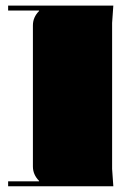

<svg xmlns="http://www.w3.org/2000/svg" viewBox="-20 -566 460 678"><path d="M380.2 -546.3 375.9 -485.1V30.6L380.2 91.8H8.7V74.3H118V72.6Q96.2 50.7 96.2 21.9V-476.4Q96.2 -505.2 118 -527.1V-528.8H8.7V-546.3Z"/></svg>

Font: FoglihtenBlackPcs
Style: BlackPcs
Weight: 900
Version: Version 0.75